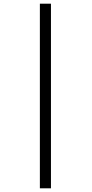

<svg xmlns="http://www.w3.org/2000/svg" viewBox="-20 -780 496 1040"><path d="M196 240V-760H256V240Z"/></svg>

Font: Noto Serif Display ExtraCondensed
Style: Bold Italic
Weight: 700
Width: 2
Italic angle: -12°
Designer: Monotype Design Team
Foundry: Monotype Imaging Inc.
Version: Version 2.009